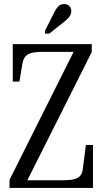

<svg xmlns="http://www.w3.org/2000/svg" viewBox="-20 -928 510 948"><path d="M190 -672Q165 -672 147 -669Q129 -666 118 -659.5Q107 -653 100.5 -642.5Q94 -632 91 -616L76 -525H43V-710H433V-671L100 -8L76 -38H290Q324 -38 345 -43Q366 -48 376.5 -60.5Q387 -73 389 -95L404 -212H439V0H27V-40L353 -691L377 -672ZM249 -869 202 -776V-762H223L290 -815Q303 -825 312.5 -834Q322 -843 327 -852.5Q332 -862 332 -872Q332 -887 323 -897.5Q314 -908 296 -908Q286 -908 278 -904Q270 -900 263 -891.5Q256 -883 249 -869Z"/></svg>

Font: Roboto Serif 120pt ExtraCondensed
Style: Regular
Weight: 400
Width: 2
Designer: Greg Gazdowicz
Foundry: Commercial Type
Version: Version 1.008